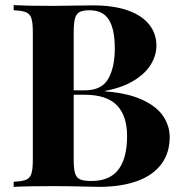

<svg xmlns="http://www.w3.org/2000/svg" viewBox="-20 -728 711 748"><path d="M641.1 -193.8Q641.1 -131.8 608.2 -88.1Q575.2 -44.4 513.2 -22.2Q451.2 0 365.2 0L316.9 -1Q250.5 -2.9 187 -2.9Q84 -2.9 33.2 0V-20Q66.9 -21.5 81.8 -27.8Q96.7 -34.2 102.3 -51.3Q107.9 -68.4 107.9 -106V-602.1Q107.9 -639.6 102.3 -656.7Q96.7 -673.8 81.5 -680.2Q66.4 -686.5 33.2 -688V-708Q84 -705.1 185.1 -705.1Q203.6 -705.1 297.4 -706.5L342.3 -707Q422.9 -707 478.3 -687.3Q533.7 -667.5 561.5 -632.1Q589.4 -596.7 589.4 -549.8Q589.4 -512.7 567.9 -477.1Q546.4 -441.4 501.2 -413.8Q456.1 -386.2 389.6 -374V-372.1Q478.5 -365.2 534.7 -339.1Q590.8 -313 616 -275.1Q641.1 -237.3 641.1 -193.8ZM267.1 -602.1V-376H310.1Q375.5 -376 401.4 -420.4Q427.2 -464.8 427.2 -539.1Q427.2 -614.3 404.1 -651.1Q380.9 -688 329.1 -688Q302.7 -688 289.8 -680.9Q276.9 -673.8 272 -655.8Q267.1 -637.7 267.1 -602.1ZM475.1 -198.2Q475.1 -276.9 435.3 -317.9Q395.5 -358.9 309.1 -358.9H267.1V-106Q267.1 -69.8 272.5 -52.7Q277.8 -35.6 292 -29.3Q306.2 -22.9 335.9 -22.9Q407.7 -22.9 441.4 -67.4Q475.1 -111.8 475.1 -198.2Z"/></svg>

Font: TypoPRO Playfair Display
Style: Bold
Weight: 700
Designer: Claus Eggers Sørensen
Foundry: Claus Eggers Sørensen
Version: Version 1.004;PS 001.004;hotconv 1.0.70;makeotf.lib2.5.58329